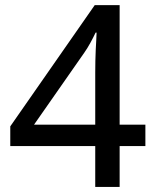

<svg xmlns="http://www.w3.org/2000/svg" viewBox="-20 -737 612 757"><path d="M553.2 -161.1H451.7V0H355.5V-161.1H20.5V-238.8L353.5 -716.8H451.7V-245.6H553.2ZM355.5 -245.6V-450.7Q355.5 -475.1 356 -497.3Q356.4 -519.5 357.4 -539.6Q358.4 -559.6 359.4 -576.9Q360.4 -594.2 360.8 -608.4H356.9Q347.7 -588.9 336.2 -567.9Q324.7 -546.9 312 -528.8L114.3 -245.6Z"/></svg>

Font: Open Sans Medium
Style: Regular
Weight: 500
Designer: Monotype Design Team
Foundry: Monotype Imaging Inc.
Version: Version 3.000